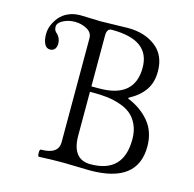

<svg xmlns="http://www.w3.org/2000/svg" viewBox="-99 -767 880 871"><g transform="rotate(15 340.5 -331.5)"><path d="M158.2 2.9Q152.3 2.9 152.1 -13.9Q151.9 -30.8 158.2 -30.8Q240.2 -30.8 240.2 -87.9V-576.2Q240.2 -602.5 214.6 -616.7Q189 -630.9 157.2 -630.9Q127.9 -630.9 103 -617.9Q78.1 -605 78.1 -586.9Q78.1 -576.2 81.8 -569.6Q85.4 -563 94.2 -556.2Q109.9 -538.6 109.9 -515.1Q109.9 -499.5 102.1 -489.7Q94.2 -480 80.1 -480Q62.5 -480 53.7 -498Q44.9 -516.1 44.9 -543.9Q44.9 -571.8 59.6 -598.9Q74.2 -626 94.2 -641.1Q127.9 -666 174.8 -666Q189.9 -666 221.9 -664.6Q253.9 -663.1 271 -663.1Q292 -663.1 334.5 -664.6Q377 -666 397.9 -666Q476.1 -666 527.6 -626.2Q579.1 -586.4 579.1 -509.8Q579.1 -458.5 554.7 -422.9Q530.3 -387.2 481 -360.8V-356.9Q543.9 -331.5 582.5 -284.9Q621.1 -238.3 621.1 -168.9Q621.1 2.9 397 2.9Q380.4 2.9 335.7 1.5Q291 0 271 0Q213.9 0 158.2 2.9ZM305.2 -367.2H341.8Q507.8 -367.2 507.8 -508.8Q507.8 -574.2 463.6 -606.7Q419.4 -639.2 328.1 -639.2Q305.2 -639.2 305.2 -606ZM392.1 -24.9Q546.9 -24.9 546.9 -183.1Q546.9 -222.2 533.4 -251.2Q520 -280.3 499 -297.4Q478 -314.5 447.3 -324.7Q416.5 -335 387 -338.4Q357.4 -341.8 321.8 -341.8H305.2V-137.2Q305.2 -24.9 392.1 -24.9Z"/></g></svg>

Font: Junicode SmCond Light
Style: Regular
Weight: 300
Width: 4
Designer: Peter S. Baker
Version: Version 2.206